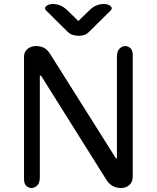

<svg xmlns="http://www.w3.org/2000/svg" viewBox="-20 -939 783 959"><path d="M138 0Q124 0 112 -10Q100 -20 100 -45V-655Q100 -681 118 -695Q136 -709 160 -709Q180 -709 198 -701Q216 -693 232 -667L559 -148H564V-653Q564 -685 578 -697Q592 -709 605 -709Q619 -709 631 -699Q643 -689 643 -664V-58Q643 -29 625.5 -14.5Q608 0 585 0Q560 0 542 -10.5Q524 -21 512 -40L185 -561H179V-56Q179 -24 165.5 -12Q152 0 138 0ZM371 -834 427 -888Q444 -905 462.5 -912Q481 -919 497 -919Q515 -919 526.5 -912.5Q538 -906 538 -897Q538 -892 534 -888L424 -779Q405 -760 375 -760Q358 -760 344 -764.5Q330 -769 319 -779L209 -888Q205 -892 205 -897Q205 -906 216.5 -912.5Q228 -919 246 -919Q262 -919 280 -912Q298 -905 316 -888Z"/></svg>

Font: Marmelad
Style: Regular
Weight: 400
Designer: Manvel Shmavonyan
Foundry: Cyreal
Version: Version 1.110; ttfautohint (v1.8.4.7-5d5b)